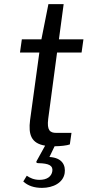

<svg xmlns="http://www.w3.org/2000/svg" viewBox="-20 -707 433 932"><path d="M257 -452H376L385 -516H266L289 -687H215L181 -516H86L77 -452H171L126 -124C117 -53 132 -11 199 0L157 76C155 81 157 85 166 85C218 86 238 97 234 124C230 150 208 166 172 166C145 166 126 157 110 146L93 174C116 195 146 205 184 205C238 205 287 180 294 133C299 97 284 59 220 55L245 3C273 3 307 -1 319 -6L327 -62H253C223 -62 207 -74 214 -130Z"/></svg>

Font: United Sans
Style: Italic
Weight: 400
Italic angle: -8°
Designer: Pablo Impallari, Rodrigo Fuenzalida (Modified by Dan O. Williams)
Version: Version 1.000;PS 001.000;hotconv 1.0.88;makeotf.lib2.5.64775